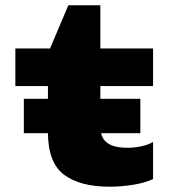

<svg xmlns="http://www.w3.org/2000/svg" viewBox="-20 -694 640 725"><path d="M394 11Q282 11 221.5 -34.5Q161 -80 161 -195V-369H38V-511H169L238 -674H359V-511H558V-369H359V-214Q359 -193 367.5 -175Q376 -157 398.5 -146.5Q421 -136 463 -136Q489 -136 515.5 -142Q542 -148 558 -158V-18Q530 -4 484 3.5Q438 11 394 11ZM70 -191V-321H510V-191Z"/></svg>

Font: Chivo Mono Black
Style: Regular
Weight: 900
Designer: Hector Gatti
Foundry: Omnibus-Type
Version: Version 1.008